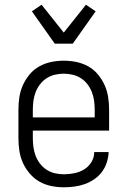

<svg xmlns="http://www.w3.org/2000/svg" viewBox="-20 -785 540 813"><path d="M250 8Q223 8 196.5 2.5Q170 -3 147 -16Q124 -29 106 -50Q88 -71 77 -95.5Q66 -120 62 -146.5Q58 -173 58 -200V-320Q58 -347 62 -373.5Q66 -400 77 -424.5Q88 -449 105.5 -470Q123 -491 146.5 -504Q170 -517 196.5 -522.5Q223 -528 250 -528Q277 -528 303.5 -522.5Q330 -517 353.5 -504Q377 -491 394.5 -470Q412 -449 423 -424.5Q434 -400 438 -373.5Q442 -347 442 -320V-232H119V-200Q119 -181 121.5 -162Q124 -143 131 -125Q138 -107 149.5 -92Q161 -77 177 -66.5Q193 -56 212 -51.5Q231 -47 250 -47Q272 -47 294.5 -51.5Q317 -56 336 -67.5Q355 -79 367 -98.5Q379 -118 379 -141H440Q439 -118 432 -96.5Q425 -75 411.5 -57Q398 -39 379 -26Q360 -13 339 -5.5Q318 2 295.5 5Q273 8 250 8ZM119 -288H381V-320Q381 -339 378.5 -358Q376 -377 369 -395Q362 -413 350.5 -428Q339 -443 323 -453.5Q307 -464 288 -468.5Q269 -473 250 -473Q231 -473 212 -468.5Q193 -464 177 -453.5Q161 -443 149.5 -428Q138 -413 131 -395Q124 -377 121.5 -358Q119 -339 119 -320ZM212 -600 115 -737 156 -765 250 -647 344 -765 385 -737 288 -600Z"/></svg>

Font: Iosevka Term Curly Light
Style: Regular
Weight: 300
Designer: Belleve Invis
Foundry: Belleve Invis
Version: Version 32.3.0